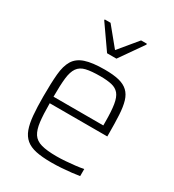

<svg xmlns="http://www.w3.org/2000/svg" viewBox="-179 -833 853 942"><g transform="rotate(30 247.5 -361.5)"><path d="M258 8Q206 8 171 0.5Q136 -7 114.5 -25Q93 -43 82 -73Q71 -103 67 -147.5Q63 -192 63 -254Q63 -329 67.5 -379.5Q72 -430 90.5 -460.5Q109 -491 149 -504.5Q189 -518 259 -518Q309 -518 340.5 -510Q372 -502 391 -484Q410 -466 419 -436Q428 -406 430.5 -361Q433 -316 433 -256V-240H107Q107 -177 112 -136Q117 -95 132 -72Q147 -49 179 -40Q211 -31 266 -31Q289 -31 316 -33Q343 -35 369 -38Q395 -41 415 -45V-5Q398 -2 371.5 1Q345 4 316 6Q287 8 258 8ZM389 -258V-296Q389 -357 383 -394Q377 -431 362 -449Q347 -467 321 -473Q295 -479 256 -479Q206 -479 176 -472Q146 -465 131 -443.5Q116 -422 111.5 -382.5Q107 -343 107 -277H408ZM228 -593 135 -726V-731H168L254 -626L341 -731H374V-726L281 -593Z"/></g></svg>

Font: Saira SemiCondensed ExtraLight
Style: Regular
Weight: 250
Width: 4
Designer: Hector Gatti with collaboration of the Omnibus-Type team
Foundry: Omnibus-Type
Version: Version 1.101